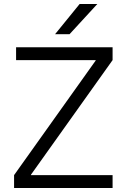

<svg xmlns="http://www.w3.org/2000/svg" viewBox="-20 -935 625 955"><path d="M50 -64 456 -634V-636H60V-700H540V-636L134 -66V-64H540V0H50ZM376 -915H464L326 -765H254Z"/></svg>

Font: PT Root UI
Style: Regular
Weight: 400
Designer: Vitaly Kuzmin
Foundry: ParaType Ltd.
Version: Version 2.001G